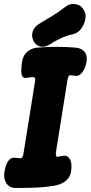

<svg xmlns="http://www.w3.org/2000/svg" viewBox="-49 -915 450 952"><path d="M29.2 17Q-2.4 17 -17.6 -6.7Q-32.8 -30.4 -27 -62Q-21.6 -97.6 -9 -115.6Q3.6 -133.6 20.4 -133Q29.6 -133.2 36.5 -132.1Q43.4 -131 51.4 -130Q59 -130.2 62.5 -137.1Q66 -144 67 -151L125 -513Q127 -522.8 123.7 -528Q120.4 -533.2 113.6 -532.8Q106.6 -532.4 98.9 -531.5Q91.2 -530.6 83.8 -529Q67.8 -525.8 61.8 -536.9Q55.8 -548 56.5 -567.4Q57.2 -586.8 60.4 -608.8Q65.4 -641 86.7 -658.9Q108 -676.8 137.4 -679Q232.4 -686.6 324.2 -679Q354.4 -676.8 369.9 -658.7Q385.4 -640.6 380 -608Q374.6 -575.8 358.4 -555.6Q342.2 -535.4 323.6 -539Q318.4 -540 313 -540.8Q307.6 -541.6 299.6 -542Q293.4 -542.4 290.4 -535.4Q287.4 -528.4 285.8 -521L228.2 -159Q227 -148.6 229.2 -142.8Q231.4 -137 237 -137.4Q243.2 -138.2 251.6 -140.4Q260 -142.6 268.2 -143Q288.2 -144.2 298.8 -123.7Q309.4 -103.2 303 -62Q297.8 -34 274.9 -16.5Q252 1 217 6.4Q169.2 14 122.2 15.5Q75.2 17 29.2 17ZM198.4 -695Q172.8 -678.6 149.4 -684.9Q126 -691.2 115.2 -715.6V-717.6Q105.6 -739.8 114.1 -761.7Q122.6 -783.6 147.4 -798.2Q179.4 -817.2 210.5 -836.3Q241.6 -855.4 273.2 -879.6Q297.2 -899.2 325.7 -894.4Q354.2 -889.6 366.6 -864.8L370.2 -858.8Q378.8 -842 373.5 -817.1Q368.2 -792.2 352.8 -771.9Q337.4 -751.6 315.4 -746.2Q279 -737.8 250.5 -724.3Q222 -710.8 198.4 -695Z"/></svg>

Font: Winky Sans
Style: Italic
Weight: 400
Italic angle: -8.97852°
Designer: Simon Atzbach
Foundry: typofactur
Version: Version 1.205